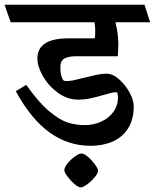

<svg xmlns="http://www.w3.org/2000/svg" viewBox="-45 -600 668 828"><path d="M-25.4 -579.6H578.1L602.5 -503.9H452.6Q465.3 -456.5 465.3 -406.7Q465.3 -392.6 463.4 -357.4H282.7Q251 -357.4 233.2 -347.9Q215.3 -338.4 215.3 -310.5Q215.3 -274.4 226.1 -256.8Q228 -252.9 231.9 -251.7Q235.8 -250.5 243.7 -250.5Q256.3 -250.5 272.9 -253.9Q289.6 -257.3 317.4 -264.6Q352.1 -273.4 373.3 -277.8Q394.5 -282.2 414.1 -282.2Q429.7 -282.2 444.3 -274.9Q466.8 -262.7 486.8 -239.7Q506.8 -216.8 519.3 -190.2Q531.7 -163.6 531.7 -140.1Q531.2 -83 506.6 -45.2Q481.9 -7.3 440.2 10.7Q398.4 28.8 345.7 28.8Q249.5 28.8 169.4 -28.3Q89.4 -85.4 22.9 -207L68.4 -233.9Q121.6 -158.2 167.2 -120.1Q212.9 -82 248.8 -71Q284.7 -60.1 322.8 -60.5Q358.9 -61 390.9 -75.2Q422.9 -89.4 442.9 -116Q462.9 -142.6 463.9 -178.7Q463.9 -184.1 462.9 -190.9Q461.9 -197.8 460.4 -201.2Q458.5 -202.1 453.1 -202.1Q445.3 -202.1 434.1 -199.5Q422.9 -196.8 403.8 -190.9Q367.2 -180.7 343 -175.5Q318.8 -170.4 292.5 -170.4Q245.1 -170.4 204.6 -200Q164.1 -229.5 140.1 -271.7Q116.2 -314 116.2 -347.2Q116.2 -434.6 249.5 -434.6H363.8Q365.7 -444.8 365.7 -463.9Q365.7 -486.3 362.8 -503.9H1ZM377.9 135.3Q377.9 147 363.5 164.3Q349.1 181.6 331.1 194.8Q313 208 303.7 208Q293 208 276.1 193.6Q259.3 179.2 245.8 160.9Q232.4 142.6 232.4 134.3Q232.4 121.6 246.3 104.5Q260.3 87.4 278.3 74.7Q296.4 62 305.7 62Q317.9 62 334.7 76.7Q351.6 91.3 364.7 109.6Q377.9 127.9 377.9 135.3Z"/></svg>

Font: Vesper Libre Medium
Style: Regular
Weight: 500
Designer: Robert Keller & Kimya Gandhi
Foundry: Mota Italic
Version: Version 1.058